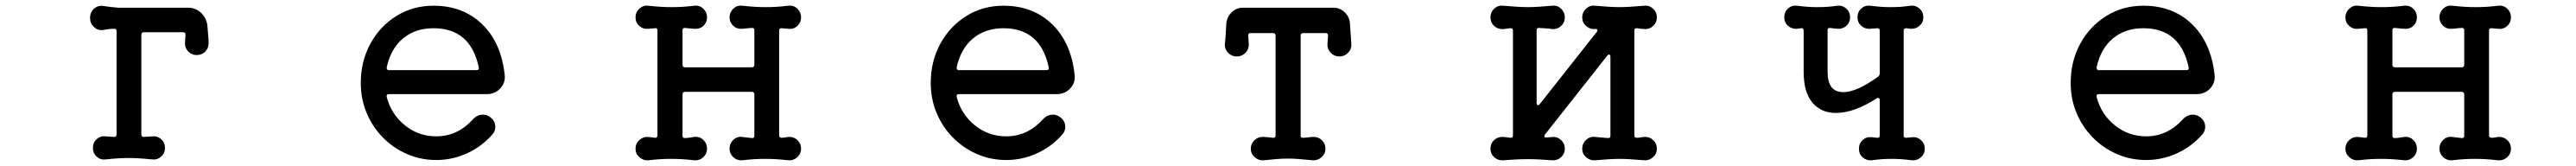

<svg xmlns="http://www.w3.org/2000/svg" viewBox="-20 -538 9040 582"><path d="M712 -386Q712 -369 700 -357Q688 -345 670 -345Q652 -345 640 -358Q628 -371 629 -389L631 -416Q631 -425 623 -425H485Q476 -425 476 -416V-66Q476 -58 485 -58L515 -60Q532 -62 545.5 -50Q559 -38 559 -19Q559 -1 545.5 11Q532 23 515 21Q484 18 466 17Q448 16 432 16Q414 16 396.5 17Q379 18 350 21Q332 23 319 11Q306 -1 306 -19Q306 -38 319 -50Q332 -62 350 -60L380 -58Q389 -58 389 -66V-429Q389 -437 382 -437Q372 -437 362.5 -436Q353 -435 343 -433Q324 -430 310 -443Q296 -456 296 -475Q296 -495 310 -507.5Q324 -520 343 -517Q368 -513 395 -511H640Q667 -511 686.5 -492Q706 -473 708 -445Q709 -430 710.5 -414.5Q712 -399 712 -386Z M1511 23Q1456 23 1408 2Q1360 -19 1323.5 -56Q1287 -93 1266.5 -142Q1246 -191 1246 -247Q1246 -323 1279.5 -384.5Q1313 -446 1371 -482Q1429 -518 1501 -518Q1605 -518 1672 -453Q1739 -388 1751 -275Q1754 -248 1735.5 -228Q1717 -208 1688 -208H1345Q1335 -208 1337 -198Q1353 -137 1401 -98.5Q1449 -60 1511 -60Q1585 -60 1639 -119Q1654 -136 1675 -136Q1688 -136 1699 -128Q1718 -115 1718 -93Q1718 -79 1709 -68Q1672 -25 1620 -1Q1568 23 1511 23ZM1337 -302V-300Q1337 -292 1345 -292H1652Q1662 -292 1660 -302Q1631 -439 1501 -439Q1437 -439 1394 -403Q1351 -367 1337 -302Z M2750 -58Q2767 -58 2779 -46Q2791 -34 2791 -17Q2791 1 2778 13Q2765 25 2747 24Q2719 21 2701 20Q2683 19 2666 19Q2646 19 2628 20Q2610 21 2584 24Q2566 25 2553 13Q2540 1 2540 -17Q2540 -35 2553 -47.5Q2566 -60 2584 -58Q2592 -57 2600.5 -56Q2609 -55 2618 -54H2620Q2627 -54 2627 -62V-207Q2627 -216 2618 -216H2384Q2375 -216 2375 -207V-62Q2375 -54 2382 -54Q2392 -54 2400.5 -55.5Q2409 -57 2417 -58Q2435 -60 2448 -47.5Q2461 -35 2461 -17Q2461 1 2448 13Q2435 25 2418 24Q2390 21 2371.5 20Q2353 19 2336 19Q2316 19 2298.5 20Q2281 21 2254 24Q2237 25 2223.5 13Q2210 1 2210 -17Q2210 -34 2222.5 -46Q2235 -58 2251 -58Q2256 -58 2263.5 -57Q2271 -56 2278 -55H2280Q2287 -55 2287 -64V-431Q2287 -441 2278 -439L2254 -437Q2237 -435 2223.5 -447Q2210 -459 2210 -477Q2210 -495 2223.5 -507.5Q2237 -520 2254 -518Q2283 -515 2301 -514Q2319 -513 2336 -513Q2356 -513 2373.5 -514Q2391 -515 2417 -518Q2435 -520 2448 -507.5Q2461 -495 2461 -477Q2461 -461 2450 -449Q2439 -437 2422 -437Q2414 -437 2404.5 -438Q2395 -439 2384 -440H2382Q2375 -440 2375 -432V-311Q2375 -302 2384 -302H2618Q2627 -302 2627 -311V-432Q2627 -440 2620 -440Q2609 -440 2599.5 -438.5Q2590 -437 2579 -437Q2563 -437 2551.5 -449Q2540 -461 2540 -477Q2540 -495 2553 -507.5Q2566 -520 2584 -518Q2613 -515 2631 -514Q2649 -513 2666 -513Q2686 -513 2703.5 -514Q2721 -515 2747 -518Q2765 -520 2778 -507.5Q2791 -495 2791 -477Q2791 -459 2778 -447Q2765 -435 2747 -437L2723 -439H2721Q2714 -439 2714 -431V-64Q2714 -55 2723 -55Q2731 -55 2737 -56.5Q2743 -58 2750 -58Z M3511 23Q3456 23 3408 2Q3360 -19 3323.5 -56Q3287 -93 3266.5 -142Q3246 -191 3246 -247Q3246 -323 3279.5 -384.5Q3313 -446 3371 -482Q3429 -518 3501 -518Q3605 -518 3672 -453Q3739 -388 3751 -275Q3754 -248 3735.5 -228Q3717 -208 3688 -208H3345Q3335 -208 3337 -198Q3353 -137 3401 -98.5Q3449 -60 3511 -60Q3585 -60 3639 -119Q3654 -136 3675 -136Q3688 -136 3699 -128Q3718 -115 3718 -93Q3718 -79 3709 -68Q3672 -25 3620 -1Q3568 23 3511 23ZM3337 -302V-300Q3337 -292 3345 -292H3652Q3662 -292 3660 -302Q3631 -439 3501 -439Q3437 -439 3394 -403Q3351 -367 3337 -302Z M4722 -383Q4723 -366 4710.5 -353Q4698 -340 4680 -340Q4662 -340 4649.5 -353Q4637 -366 4638 -383L4640 -413Q4640 -422 4632 -422H4553Q4544 -422 4544 -413V-63Q4544 -55 4551 -55Q4562 -55 4571.5 -56.5Q4581 -58 4590 -58Q4607 -58 4619 -46Q4631 -34 4631 -17Q4631 1 4617.5 13Q4604 25 4587 24Q4555 21 4536.5 19.5Q4518 18 4500 18Q4479 18 4461 19.5Q4443 21 4413 24Q4396 25 4382.5 13Q4369 1 4369 -17Q4369 -34 4381.5 -46Q4394 -58 4410 -58Q4418 -58 4427.5 -57Q4437 -56 4447 -55H4449Q4456 -55 4456 -63V-413Q4456 -422 4447 -422H4368Q4360 -422 4360 -413L4362 -383Q4363 -366 4350.5 -353Q4338 -340 4320 -340Q4302 -340 4289.5 -353Q4277 -366 4278 -383Q4280 -400 4281 -418Q4282 -436 4283 -455Q4285 -478 4301.5 -494.5Q4318 -511 4341 -511H4659Q4682 -511 4699 -494.5Q4716 -478 4717 -455Q4718 -436 4719.5 -418Q4721 -400 4722 -383Z M5753 -58Q5770 -58 5782 -46Q5794 -34 5794 -17Q5794 1 5780.5 13Q5767 25 5750 24Q5725 22 5704 20.5Q5683 19 5663 19Q5644 19 5623 20.5Q5602 22 5576 24Q5559 25 5545.5 13Q5532 1 5532 -17Q5532 -35 5545.5 -47.5Q5559 -60 5576 -58Q5587 -57 5598.5 -56Q5610 -55 5622 -54H5624Q5631 -54 5631 -62V-339Q5631 -345 5627.5 -346.5Q5624 -348 5620 -343L5401 -66Q5399 -64 5399 -60Q5399 -56 5405 -56Q5411 -56 5418 -57Q5425 -58 5430 -58Q5447 -58 5459 -46Q5471 -34 5471 -17Q5471 1 5458 13Q5445 25 5427 24Q5403 22 5382 21Q5361 20 5341 20Q5321 20 5300 21Q5279 22 5254 24Q5236 25 5223 13Q5210 1 5210 -17Q5210 -34 5222 -46Q5234 -58 5251 -58Q5257 -58 5265 -57Q5273 -56 5280 -55H5282Q5289 -55 5289 -63V-431Q5289 -439 5282 -439Q5274 -439 5266.5 -437.5Q5259 -436 5251 -436Q5234 -436 5222 -448Q5210 -460 5210 -477Q5210 -495 5223 -507.5Q5236 -520 5254 -518Q5280 -516 5301 -514.5Q5322 -513 5341 -513Q5361 -513 5381.5 -514.5Q5402 -516 5427 -518Q5445 -520 5458 -507.5Q5471 -495 5471 -477Q5471 -459 5458 -447Q5445 -435 5427 -436Q5417 -438 5405 -438.5Q5393 -439 5381 -440H5379Q5372 -440 5372 -432V-177Q5372 -171 5375.5 -169.5Q5379 -168 5383 -173L5583 -426Q5585 -428 5585 -432Q5585 -438 5577 -436H5576Q5559 -435 5545.5 -447Q5532 -459 5532 -477Q5532 -495 5545.5 -507.5Q5559 -520 5576 -518Q5602 -516 5623 -514.5Q5644 -513 5663 -513Q5683 -513 5703.5 -514.5Q5724 -516 5750 -518Q5767 -520 5780.5 -507.5Q5794 -495 5794 -477Q5794 -460 5782 -448Q5770 -436 5753 -436Q5747 -436 5739.5 -437Q5732 -438 5724 -439H5722Q5715 -439 5715 -431V-63Q5715 -55 5723 -55Q5731 -55 5738.5 -56.5Q5746 -58 5753 -58Z M6690 -57Q6707 -59 6720.5 -47Q6734 -35 6734 -17Q6734 2 6720.5 13.5Q6707 25 6690 24Q6665 21 6650 20Q6635 19 6618 19Q6600 19 6585 20Q6570 21 6547 24Q6529 25 6516 13.5Q6503 2 6503 -17Q6503 -35 6516 -47Q6529 -59 6547 -57L6567 -55H6569Q6576 -55 6576 -64V-187Q6576 -192 6573 -194Q6570 -196 6565 -193Q6486 -142 6422 -142Q6370 -142 6339.5 -178.5Q6309 -215 6309 -286V-430Q6309 -441 6299 -439L6285 -437Q6267 -436 6254 -447.5Q6241 -459 6241 -477Q6241 -496 6254 -508Q6267 -520 6285 -518Q6310 -515 6325 -514Q6340 -513 6356 -513Q6376 -513 6391 -514Q6406 -515 6428 -518Q6445 -520 6458.5 -508Q6472 -496 6472 -477Q6472 -460 6460 -448.5Q6448 -437 6431 -437Q6425 -437 6417.5 -438Q6410 -439 6402 -440H6400Q6393 -440 6393 -432V-286Q6393 -215 6448 -215Q6495 -215 6570 -269Q6576 -274 6576 -280V-431Q6576 -439 6567 -439L6542 -437Q6524 -436 6511 -447.5Q6498 -459 6498 -477Q6498 -496 6511 -508Q6524 -520 6542 -518Q6567 -515 6582 -514Q6597 -513 6613 -513Q6633 -513 6648 -514Q6663 -515 6685 -518Q6702 -520 6715.5 -508Q6729 -496 6729 -477Q6729 -459 6715.5 -447.5Q6702 -436 6685 -437L6670 -439H6668Q6660 -439 6660 -430V-63Q6660 -54 6669 -55Z M7511 23Q7456 23 7408 2Q7360 -19 7323.5 -56Q7287 -93 7266.5 -142Q7246 -191 7246 -247Q7246 -323 7279.5 -384.5Q7313 -446 7371 -482Q7429 -518 7501 -518Q7605 -518 7672 -453Q7739 -388 7751 -275Q7754 -248 7735.5 -228Q7717 -208 7688 -208H7345Q7335 -208 7337 -198Q7353 -137 7401 -98.5Q7449 -60 7511 -60Q7585 -60 7639 -119Q7654 -136 7675 -136Q7688 -136 7699 -128Q7718 -115 7718 -93Q7718 -79 7709 -68Q7672 -25 7620 -1Q7568 23 7511 23ZM7337 -302V-300Q7337 -292 7345 -292H7652Q7662 -292 7660 -302Q7631 -439 7501 -439Q7437 -439 7394 -403Q7351 -367 7337 -302Z M8750 -58Q8767 -58 8779 -46Q8791 -34 8791 -17Q8791 1 8778 13Q8765 25 8747 24Q8719 21 8701 20Q8683 19 8666 19Q8646 19 8628 20Q8610 21 8584 24Q8566 25 8553 13Q8540 1 8540 -17Q8540 -35 8553 -47.5Q8566 -60 8584 -58Q8592 -57 8600.5 -56Q8609 -55 8618 -54H8620Q8627 -54 8627 -62V-207Q8627 -216 8618 -216H8384Q8375 -216 8375 -207V-62Q8375 -54 8382 -54Q8392 -54 8400.5 -55.5Q8409 -57 8417 -58Q8435 -60 8448 -47.5Q8461 -35 8461 -17Q8461 1 8448 13Q8435 25 8418 24Q8390 21 8371.5 20Q8353 19 8336 19Q8316 19 8298.5 20Q8281 21 8254 24Q8237 25 8223.5 13Q8210 1 8210 -17Q8210 -34 8222.5 -46Q8235 -58 8251 -58Q8256 -58 8263.5 -57Q8271 -56 8278 -55H8280Q8287 -55 8287 -64V-431Q8287 -441 8278 -439L8254 -437Q8237 -435 8223.5 -447Q8210 -459 8210 -477Q8210 -495 8223.5 -507.5Q8237 -520 8254 -518Q8283 -515 8301 -514Q8319 -513 8336 -513Q8356 -513 8373.5 -514Q8391 -515 8417 -518Q8435 -520 8448 -507.5Q8461 -495 8461 -477Q8461 -461 8450 -449Q8439 -437 8422 -437Q8414 -437 8404.5 -438Q8395 -439 8384 -440H8382Q8375 -440 8375 -432V-311Q8375 -302 8384 -302H8618Q8627 -302 8627 -311V-432Q8627 -440 8620 -440Q8609 -440 8599.5 -438.5Q8590 -437 8579 -437Q8563 -437 8551.5 -449Q8540 -461 8540 -477Q8540 -495 8553 -507.5Q8566 -520 8584 -518Q8613 -515 8631 -514Q8649 -513 8666 -513Q8686 -513 8703.5 -514Q8721 -515 8747 -518Q8765 -520 8778 -507.5Q8791 -495 8791 -477Q8791 -459 8778 -447Q8765 -435 8747 -437L8723 -439H8721Q8714 -439 8714 -431V-64Q8714 -55 8723 -55Q8731 -55 8737 -56.5Q8743 -58 8750 -58Z"/></svg>

Font: Kiwi Maru Medium
Style: Regular
Weight: 500
Designer: Hiroki-Chan
Version: Version 1.100